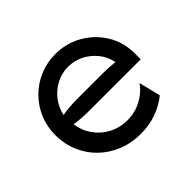

<svg xmlns="http://www.w3.org/2000/svg" viewBox="-109 -564 711 711"><g transform="rotate(-45 246.5 -208.5)"><path d="M265.3 8.3Q216 8.3 174.3 -8.7Q132.6 -25.7 102.1 -55.6Q71.5 -85.4 54.5 -125.7Q37.5 -166 37.5 -212.5Q37.5 -256.9 53.8 -295.5Q70.1 -334 99.3 -363.2Q128.5 -392.4 167 -408.7Q205.6 -425 249.3 -425Q306.9 -425 354.9 -397.6Q402.8 -370.1 431.2 -323.6Q459.7 -277.1 459.7 -218.1V-187.5H187.5Q169.4 -187.5 150.7 -188.9Q131.9 -190.3 113.9 -193.1Q118.8 -156.2 139.9 -126.4Q161.1 -96.5 193.8 -79.5Q226.4 -62.5 266 -62.5Q305.6 -62.5 339.6 -80.6Q373.6 -98.6 394.4 -128.5L415.3 -43.1Q385.4 -18.8 346.9 -5.2Q308.3 8.3 265.3 8.3ZM111.8 -243.8Q130.6 -247.2 149.7 -248.6Q168.8 -250 187.5 -250H325.7Q341 -250 355.9 -249Q370.8 -247.9 386.1 -246.5Q379.9 -279.2 359.7 -304.2Q339.6 -329.2 311.1 -343.8Q282.6 -358.3 249.3 -358.3Q215.3 -358.3 186.5 -342.7Q157.6 -327.1 138.2 -301.4Q118.8 -275.7 111.8 -243.8Z"/></g></svg>

Font: Afacad Flux
Style: Regular
Weight: 400
Designer: Kristian Moeller
Foundry: Dicotype
Version: Version 1.100